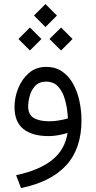

<svg xmlns="http://www.w3.org/2000/svg" viewBox="-20 -675 477 955"><path d="M206.1 -654.8 263.2 -597.7 206.1 -540.5 148.9 -597.7ZM283.7 -538.1 340.8 -481 283.7 -423.8 226.1 -481ZM128.9 -538.1 186 -481 128.9 -423.8 71.8 -481ZM385.3 -76.2Q385.3 64.9 308.8 147.7Q232.4 230.5 84.5 260.3L60.1 196.3Q175.8 171.9 239.7 120.4Q303.7 68.8 315.9 -13.7Q295.9 -7.3 270.5 -2.7Q245.1 2 223.1 2Q140.1 2 96.2 -33.4Q52.2 -68.8 52.2 -142.6Q52.2 -189.9 70.6 -235.8Q88.9 -281.7 124 -312Q159.2 -342.3 209.5 -342.3Q256.3 -342.3 289.6 -319.1Q322.8 -295.9 344 -257.6Q365.2 -219.2 375.2 -171.9Q385.3 -124.5 385.3 -76.2ZM225.6 -71.8Q248 -71.8 271.7 -75.7Q295.4 -79.6 317.9 -85.9Q314.9 -138.2 303.2 -179.4Q291.5 -220.7 268.8 -244.9Q246.1 -269 209 -269Q175.3 -269 155.8 -248.5Q136.2 -228 128.2 -199.2Q120.1 -170.4 120.1 -145.5Q120.1 -105.5 147.5 -88.6Q174.8 -71.8 225.6 -71.8Z"/></svg>

Font: Vazirmatn UI FD Light
Style: Regular
Weight: 300
Designer: Saber Rastikerdar
Foundry: Saber Rastikerdar
Version: Version 33.003